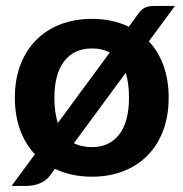

<svg xmlns="http://www.w3.org/2000/svg" viewBox="-20 -587 617 646"><path d="M228.5 -105Q255.5 -92 289.5 -92Q348.5 -92 381.2 -134.8Q414 -177.5 414 -258Q414 -283 411.2 -303.8Q408.5 -324.5 403 -342ZM349.5 -410.5Q324 -424 289.5 -424Q229 -424 196 -381Q163 -338 163 -258Q163 -232.5 166 -211.5Q169 -190.5 174.5 -173ZM481 -448Q513 -413.5 530.2 -365.8Q547.5 -318 547.5 -258.5Q547.5 -197 529 -147.8Q510.5 -98.5 476.5 -64Q442.5 -29.5 395 -11Q347.5 7.5 289.5 7.5Q219.5 7.5 165 -19L151.5 -0.5Q144 10.5 134.2 18Q124.5 25.5 113.5 30Q102.5 34.5 91.2 36.5Q80 38.5 69 38.5H19L97.5 -68Q65 -102.5 47.5 -150.5Q30 -198.5 30 -258.5Q30 -320 48.8 -369Q67.5 -418 101.5 -452.2Q135.5 -486.5 183.2 -505Q231 -523.5 289.5 -523.5Q359 -523.5 413.5 -497L438.5 -531.5Q445 -541.5 451 -548.2Q457 -555 464 -559.2Q471 -563.5 479.8 -565.2Q488.5 -567 500.5 -567H568.5Z"/></svg>

Font: LatoLatin Heavy
Style: Regular
Weight: 800
Designer: Lukasz Dziedzic with Adam Twardoch and Botio Nikoltchev
Foundry: tyPoland Lukasz Dziedzic
Version: Version 2.015; 2015-08-06; http://www.latofonts.com/